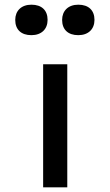

<svg xmlns="http://www.w3.org/2000/svg" viewBox="-20 -799 470 819"><path d="M314 -649C357 -649 383 -675 383 -714C383 -755 358 -779 314 -779C271 -779 245 -753 245 -714C245 -673 270 -649 314 -649ZM114 -649C157 -649 183 -675 183 -714C183 -755 158 -779 114 -779C71 -779 45 -753 45 -714C45 -673 70 -649 114 -649ZM267 0V-525H164V0Z"/></svg>

Font: Lexend Peta
Style: Regular
Weight: 400
Designer: Bonnie Shaver-Troup, Thomas Jockin
Foundry: Lexend
Version: Version 1.007